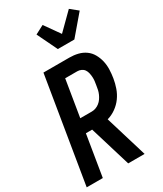

<svg xmlns="http://www.w3.org/2000/svg" viewBox="-242 -1080 987 1166"><g transform="rotate(-30 251.5 -496.5)"><path d="M3 0 124 -735H306Q337 -735 365.5 -728Q394 -721 417 -704.5Q440 -688 454 -663Q468 -638 474.5 -610Q481 -582 480 -551.5Q479 -521 474 -491Q469 -460 458 -428.5Q447 -397 427.5 -370Q408 -343 380 -323Q352 -303 320 -294L409 0H294L207 -287H163L116 0ZM179 -383H260Q274 -383 288 -388Q302 -393 314 -402.5Q326 -412 334.5 -424.5Q343 -437 349 -450.5Q355 -464 358 -478Q361 -492 363 -506Q366 -521 367.5 -535.5Q369 -550 368 -564Q367 -578 364 -591.5Q361 -605 353.5 -616Q346 -627 333 -633Q320 -639 306 -639H221ZM271 -815 203 -956 264 -988 339 -882 451 -993 503 -951 387 -815Z"/></g></svg>

Font: Iosevka Oblique
Style: Bold
Weight: 700
Italic angle: -9°
Monospace: yes
Designer: Belleve Invis
Foundry: Belleve Invis
Version: Version 32.5.0; ttfautohint (v1.8.4)